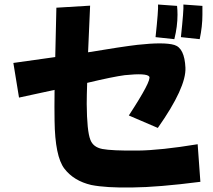

<svg xmlns="http://www.w3.org/2000/svg" viewBox="-20 -816 942 848"><path d="M224 -564Q226 -643 229 -782L378 -791Q372 -656 369 -585Q519 -610 587 -618Q705 -631 750 -617.5Q795 -604 799 -517Q803 -430 677 -251L549 -306Q651 -462 639 -478Q627 -494 531 -484Q478 -477 365 -450Q363 -392 363 -357Q364 -237 379 -199Q391 -166 432 -158Q473 -150 588 -151Q689 -152 853 -179L865 -13Q678 11 564 12Q448 14 383 1Q306 -17 264.5 -71Q223 -125 221 -283Q220 -338 221 -419Q150 -404 64 -385L39 -538Q139 -552 224 -564ZM678 -796 762 -790Q764 -771 764 -751Q764 -699 750 -643L667 -652Q680 -773 678 -796ZM790 -796 874 -790Q874 -771 874 -751Q874 -699 862 -643L779 -652Q792 -773 790 -796Z"/></svg>

Font: KN Bobohei
Style: Bold
Weight: 700
Designer: Kingnam Type Foundry
Version: Version 1.710;March 18, 2023